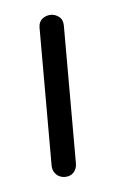

<svg xmlns="http://www.w3.org/2000/svg" viewBox="-34 -317 209 354"><g transform="rotate(-5 70.0 -140.0)"><path d="M73 10Q63 10 56.5 3.5Q50 -3 50 -13V-268Q50 -279 57 -284.5Q64 -290 73 -290Q81 -290 88 -284.5Q95 -279 95 -268V-13Q95 -3 89 3.5Q83 10 73 10Z"/></g></svg>

Font: Dongle Light
Style: Regular
Weight: 300
Designer: Yanghee Ryu
Foundry: Yanghee Ryu
Version: Version 2.000